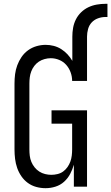

<svg xmlns="http://www.w3.org/2000/svg" viewBox="-20 -978 583 1006"><path d="M219 8Q194 8 170 1.5Q146 -5 126 -19.5Q106 -34 92 -54.5Q78 -75 70 -98Q62 -121 59 -145.5Q56 -170 56 -195V-540Q56 -565 59 -589Q62 -613 70.5 -636Q79 -659 93 -679.5Q107 -700 127 -714.5Q147 -729 171 -736Q195 -743 219 -743Q241 -743 262 -737.5Q283 -732 301 -720.5Q319 -709 333.5 -693.5Q348 -678 359 -659V-786Q359 -809 363 -832Q367 -855 377.5 -876Q388 -897 405 -913.5Q422 -930 443 -940Q464 -950 487 -954Q510 -958 533 -958H543V-889H533Q513 -889 493.5 -882Q474 -875 460.5 -860.5Q447 -846 441.5 -826Q436 -806 436 -786V-554H358Q358 -577 350 -599Q342 -621 327 -638Q312 -655 290.5 -664Q269 -673 246 -673Q230 -673 213.5 -668.5Q197 -664 183.5 -655Q170 -646 160 -633Q150 -620 144 -604.5Q138 -589 136 -572.5Q134 -556 134 -540V-195Q134 -178 136 -161.5Q138 -145 144.5 -129.5Q151 -114 161.5 -101Q172 -88 186 -79Q200 -70 216.5 -66Q233 -62 249 -62Q265 -62 281.5 -66Q298 -70 311 -79.5Q324 -89 333.5 -102.5Q343 -116 348.5 -131Q354 -146 356 -162.5Q358 -179 358 -195V-330H250V-400H436V0H367V-115Q360 -90 347.5 -66.5Q335 -43 315.5 -25.5Q296 -8 270.5 0Q245 8 219 8Z"/></svg>

Font: Iosevka NFM
Style: Regular
Weight: 400
Monospace: yes
Designer: Belleve Invis
Foundry: Belleve Invis
Version: Version 29.0.4; ttfautohint (v1.8.4);Nerd Fonts 3.3.0